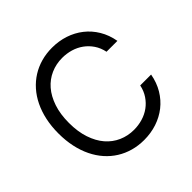

<svg xmlns="http://www.w3.org/2000/svg" viewBox="-186 -913 1099 1099"><g transform="rotate(-45 363.5 -363.5)"><path d="M585.2 -500Q577.4 -538 557.9 -566.8Q538.4 -595.5 511.2 -615.2Q484 -634.9 450.5 -644.9Q416.9 -654.8 380.7 -654.8Q331.3 -654.8 288.2 -635.8Q245 -616.8 213.2 -580.1Q181.5 -543.3 163.2 -489Q144.9 -434.7 144.9 -363.6Q144.9 -293 163.2 -238.5Q181.5 -183.9 213.2 -147.2Q245 -110.4 288.2 -91.4Q331.3 -72.4 380.7 -72.4Q416.9 -72.4 450.5 -82.4Q484 -92.3 511.2 -112Q538.4 -131.7 557.9 -160.7Q577.4 -189.6 585.2 -227.3H673.3Q663.4 -171.5 636.9 -127.3Q610.4 -83.1 571.7 -52.7Q533 -22.4 484.4 -6.2Q435.7 9.9 380.7 9.9Q334.2 9.9 292.3 -1.8Q250.4 -13.5 214.7 -35.9Q179 -58.2 150.4 -90.6Q121.8 -122.9 101.6 -164.4Q81.3 -206 70.5 -256Q59.7 -306.1 59.7 -363.6Q59.7 -421.2 70.5 -471.2Q81.3 -521.3 101.6 -562.9Q121.8 -604.4 150.4 -636.7Q179 -669 214.7 -691.4Q250.4 -713.8 292.3 -725.5Q334.2 -737.2 380.7 -737.2Q435.7 -737.2 484.4 -721.1Q533 -704.9 571.7 -674.5Q610.4 -644.2 636.9 -600.1Q663.4 -556.1 673.3 -500Z"/></g></svg>

Font: Interop
Style: Regular
Weight: 400
Designer: Rasmus Andersson, Google, Jang Haemin
Foundry: jhaemin
Version: Version 1.008